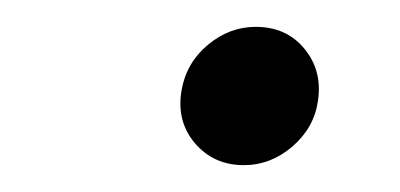

<svg xmlns="http://www.w3.org/2000/svg" viewBox="-20 -562 298 143"><path d="M161.6 -439Q139.2 -439 125.2 -455.3Q111.3 -471.7 115.2 -494.6Q118.7 -515.1 134.8 -528.6Q150.9 -542 170.4 -542Q193.4 -542 206.8 -525.6Q220.2 -509.3 216.8 -486.8Q213.9 -466.8 197.8 -452.9Q181.6 -439 161.6 -439Z"/></svg>

Font: Inter 20pt Light
Style: Italic
Weight: 300
Italic angle: -9.3988°
Version: Version 4.001;git-66647c0bb